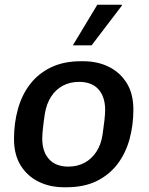

<svg xmlns="http://www.w3.org/2000/svg" viewBox="-20 -779 628 809"><path d="M250 10Q190 10 142.5 -13.5Q95 -37 67 -82Q39 -127 39 -194Q39 -260 55.5 -319.5Q72 -379 106.5 -424Q141 -469 194.5 -495Q248 -521 321 -521H331Q391 -521 438.5 -497.5Q486 -474 514 -429Q542 -384 542 -317Q542 -251 525.5 -191.5Q509 -132 474.5 -87Q440 -42 387 -16Q334 10 260 10ZM268 -77Q306 -77 336 -93Q366 -109 386 -139.5Q406 -170 412 -211Q417 -244 420 -271.5Q423 -299 423 -316Q423 -371 395 -402.5Q367 -434 313 -434Q275 -434 245 -418Q215 -402 195.5 -372Q176 -342 169 -300Q164 -267 161 -239.5Q158 -212 158 -195Q158 -140 186.5 -108.5Q215 -77 268 -77ZM287 -588 390 -759H493L494 -756L366 -588Z"/></svg>

Font: Chivo Medium Medium
Style: Italic
Weight: 500
Italic angle: -8.05°
Version: Version 2.002